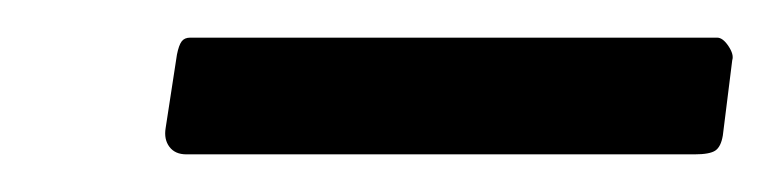

<svg xmlns="http://www.w3.org/2000/svg" viewBox="-20 -748 409 102"><path d="M369 -716 364 -676Q363 -670 360 -668Q357 -666 349 -666H79Q73 -666 70 -670Q67 -674 68 -680L74 -719Q75 -724 76.5 -726Q78 -728 81 -728H361Q364 -728 367 -723.5Q370 -719 369 -716Z"/></svg>

Font: Libre Franklin
Style: Italic
Weight: 400
Italic angle: -8°
Designer: Pablo Impallari, Rodrigo Fuenzalida, Nhung Nguyen
Foundry: Impallari Type
Version: Version 3.000